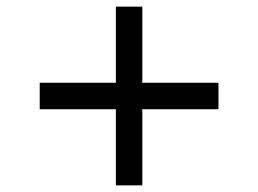

<svg xmlns="http://www.w3.org/2000/svg" viewBox="-20 -628 780 580"><path d="M330 -608H410V-378H640V-298H410V-68H330V-298H100V-378H330Z"/></svg>

Font: Diplomata
Style: Regular
Weight: 400
Width: 7
Designer: Eduardo Rodriguez Tunni
Foundry: Eduardo Rodriguez Tunni
Version: Version 1.001